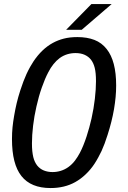

<svg xmlns="http://www.w3.org/2000/svg" viewBox="-20 -928 642 962"><path d="M438 -907.7H539.6L389.6 -778.8H311.5ZM233.4 14.2Q134.8 14.2 87.4 -45.9Q40 -105.5 40 -231Q40 -262.2 42.7 -289.6Q45.4 -316.9 50.8 -347.7Q56.6 -381.8 63.7 -411.6Q70.8 -441.4 82 -476.1Q89.8 -500.5 97.2 -519.5Q104.5 -538.6 112.8 -557.1Q122.6 -578.1 131.1 -593Q139.6 -607.9 147.9 -620.6Q189.9 -683.1 244.6 -712.9Q269.5 -726.6 299.3 -734.4Q329.1 -742.2 367.7 -742.2Q416.5 -742.2 453.1 -728Q489.7 -713.9 514.6 -682.1Q562 -622.6 562 -500Q562 -470.7 559.3 -441.9Q556.6 -413.1 551.3 -381.3Q540.5 -318.8 519 -252Q511.2 -227.5 504.2 -208.7Q497.1 -189.9 488.8 -171.4Q481.9 -157.2 472.7 -139.9Q463.4 -122.6 453.1 -106.9Q434.1 -78.1 409.4 -54.7Q384.8 -31.2 356.9 -15.6Q303.7 14.2 233.4 14.2ZM243.2 -65.9Q264.2 -65.9 284.2 -72Q304.2 -78.1 322.3 -90.8Q341.8 -105 355.7 -123.5Q369.6 -142.1 379.9 -161.6Q389.2 -179.2 397.7 -200.2Q406.2 -221.2 413.6 -243.7Q420.9 -266.1 427.2 -289.1Q433.6 -312 438.5 -334Q449.7 -384.3 455.3 -432.9Q460.9 -481.4 460.9 -521Q460.9 -563 454.6 -588.1Q448.2 -613.3 435.5 -629.4Q422.9 -645 403.6 -653.6Q384.3 -662.1 358.4 -662.1Q336.9 -662.1 316.9 -656Q296.9 -649.9 279.3 -637.2Q262.2 -624.5 247.8 -606.4Q233.4 -588.4 222.2 -566.4Q205.1 -534.2 189.5 -489.5Q173.8 -444.8 162.6 -394.5Q151.4 -345.7 145.8 -298.1Q140.1 -250.5 140.1 -209.5Q140.1 -188 141.8 -171.1Q143.6 -154.3 146.7 -141.1Q149.9 -127.9 154.8 -117.7Q159.7 -107.4 166 -99.1Q180.2 -81.5 200 -73.7Q219.7 -65.9 243.2 -65.9Z"/></svg>

Font: Hack
Style: Italic
Weight: 400
Italic angle: -11°
Monospace: yes
Designer: Christopher Simpkins
Foundry: Christopher Simpkins
Version: Version 2.019; ttfautohint (v1.4.1) -l 4 -r 80 -G 350 -x 0 -